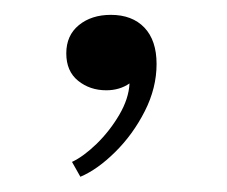

<svg xmlns="http://www.w3.org/2000/svg" viewBox="-20 -106 298 252"><path d="M85.5 126 74.5 106.5Q89.5 99.5 106.8 82.8Q124 66 136.5 44.8Q149 23.5 150 3.5Q137 12.5 119.5 12.5Q98 12.5 82.5 0Q67 -12.5 67 -36Q67 -59.5 83.5 -73Q100 -86.5 125.5 -86.5Q153.5 -86.5 169.5 -69.8Q185.5 -53 185.5 -22Q185.5 9.5 170 40Q154.5 70.5 131.2 93.5Q108 116.5 85.5 126Z"/></svg>

Font: Epilogue Light
Style: Regular
Weight: 300
Designer: Tyler Finck
Foundry: Etcetera Type Co
Version: Version 2.111; ttfautohint (v1.8.3)